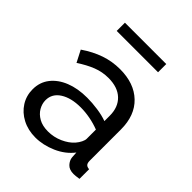

<svg xmlns="http://www.w3.org/2000/svg" viewBox="-202 -830 959 959"><g transform="rotate(45 277.0 -351.0)"><path d="M253 -314Q288 -314 327 -308.5Q366 -303 396 -292V-330Q396 -390 360 -424.5Q324 -459 258 -459Q215 -459 175.5 -443.5Q136 -428 92 -399L60 -461Q111 -496 162 -513.5Q213 -531 268 -531Q368 -531 426 -475.5Q484 -420 484 -321V-100Q484 -84 490.5 -76.5Q497 -69 512 -68V0Q499 2 489.5 3Q480 4 474 4Q443 4 427.5 -13Q412 -30 410 -49L408 -82Q374 -38 319 -14Q264 10 210 10Q158 10 117 -11.5Q76 -33 53 -69.5Q30 -106 30 -151Q30 -201 58.5 -237.5Q87 -274 137 -294Q187 -314 253 -314ZM396 -167V-232Q365 -244 331 -250.5Q297 -257 264 -257Q197 -257 155.5 -230.5Q114 -204 114 -158Q114 -133 127.5 -109.5Q141 -86 167.5 -71Q194 -56 233 -56Q274 -56 311 -72.5Q348 -89 370 -114Q382 -128 389 -142.5Q396 -157 396 -167ZM121 -654V-712H413V-654Z"/></g></svg>

Font: YasnoRaleway Medium
Style: Regular
Weight: 500
Designer: Matt McInerney, Pablo Impallari, Rodrigo Fuenzalida
Foundry: Matt McInerney, Pablo Impallari, Rodrigo Fuenzalida
Version: Version 4.026